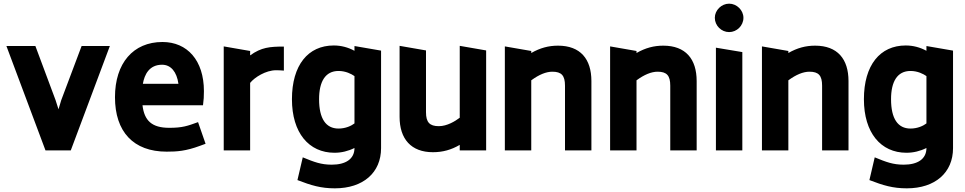

<svg xmlns="http://www.w3.org/2000/svg" viewBox="-20 -820 5262 1047"><path d="M228 0H366L579 -569H425L314 -274L299 -224L283 -274L173 -569H15Z M889 7C945 7 993 4 1071 -25L1101 -36L1060 -154C1002 -133 975 -123 903 -123C808 -123 767 -162 757 -246H1087C1091 -281 1092 -290 1092 -323C1092 -491 1001 -591 866 -591C706 -591 607 -475 607 -290C607 -102 707 7 889 7ZM759 -363C768 -414 794 -467 864 -467C912 -467 944 -428 953 -363Z M1200 0H1344V-368C1368 -398 1429 -437 1486 -437C1513 -437 1502 -436 1528 -435V-566C1451 -566 1405 -562 1344 -518V-542L1200 -567Z M1806 207C1961 207 2058 121 2058 -12V-544L1913 -569V-543C1878 -562 1840 -572 1800 -572C1660 -572 1572 -465 1572 -279C1572 -96 1664 13 1804 13C1842 13 1879 4 1913 -13C1913 48 1864 78 1789 78C1731 78 1694 64 1631 38L1602 162C1677 191 1730 207 1806 207ZM1720 -279C1720 -375 1754 -433 1826 -433C1865 -433 1896 -417 1913 -405V-147C1896 -134 1865 -119 1826 -119C1757 -119 1720 -173 1720 -279Z M2341 10C2394 10 2441 -3 2487 -30V0H2631V-545L2487 -570V-178C2462 -159 2418 -132 2373 -132C2323 -132 2303 -153 2303 -208V-545L2159 -570V-183C2159 -62 2222 10 2341 10Z M3061 -353V0H3205V-378C3205 -498 3145 -571 3023 -571C2972 -571 2926 -559 2877 -531V-542L2733 -567V0H2877V-382C2919 -413 2958 -429 2992 -429C3042 -429 3061 -408 3061 -353Z M3635 -353V0H3779V-378C3779 -498 3719 -571 3597 -571C3546 -571 3500 -559 3451 -531V-542L3307 -567V0H3451V-382C3493 -413 3532 -429 3566 -429C3616 -429 3635 -408 3635 -353Z M3884 0H4028V-536L3884 -560ZM3878 -723C3878 -680 3914 -645 3956 -645C3998 -645 4034 -680 4034 -723C4034 -764 3998 -800 3956 -800C3914 -800 3878 -764 3878 -723Z M4463 -353V0H4607V-378C4607 -498 4547 -571 4425 -571C4374 -571 4328 -559 4279 -531V-542L4135 -567V0H4279V-382C4321 -413 4360 -429 4394 -429C4444 -429 4463 -408 4463 -353Z M4925 207C5080 207 5177 121 5177 -12V-544L5032 -569V-543C4997 -562 4959 -572 4919 -572C4779 -572 4691 -465 4691 -279C4691 -96 4783 13 4923 13C4961 13 4998 4 5032 -13C5032 48 4983 78 4908 78C4850 78 4813 64 4750 38L4721 162C4796 191 4849 207 4925 207ZM4839 -279C4839 -375 4873 -433 4945 -433C4984 -433 5015 -417 5032 -405V-147C5015 -134 4984 -119 4945 -119C4876 -119 4839 -173 4839 -279Z"/></svg>

Font: All Genders v4
Style: Bold
Weight: 700
Designer: Rassam Alawdi
Foundry: Rassam Art
Version: Version 3.100;FEAKit 1.0